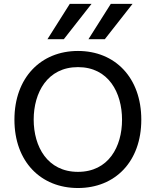

<svg xmlns="http://www.w3.org/2000/svg" viewBox="-20 -946 790 974"><path d="M696.8 -338.9C696.8 -551.8 564 -687.5 375.5 -687.5C187 -687.5 53.2 -551.8 53.2 -338.9C53.2 -126 187 7.8 375.5 7.8C564 7.8 696.8 -126 696.8 -338.9ZM150.9 -339.4C150.9 -475.6 220.2 -605.5 375.5 -605.5C530.8 -605.5 599.1 -475.6 599.1 -338.4C599.1 -202.1 530.8 -74.2 375.5 -74.2C220.7 -74.2 150.9 -202.1 150.9 -339.4ZM652.3 -926.3H542L428.7 -747.1H511.7ZM444.3 -926.3H334L220.7 -747.1H303.7Z"/></svg>

Font: Inder
Style: Regular
Weight: 400
Designer: Irina Smirnova
Foundry: Irina Smirnova
Version: Version 1.001